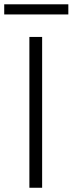

<svg xmlns="http://www.w3.org/2000/svg" viewBox="-35 -885 342 905"><path d="M163.6 -710.9V0H103.5V-710.9ZM287.1 -864.7V-816.9H-15.1V-864.7Z"/></svg>

Font: Vazirmatn UI FD ExtraLight
Style: Regular
Weight: 200
Designer: Saber Rastikerdar
Foundry: Saber Rastikerdar
Version: Version 33.003